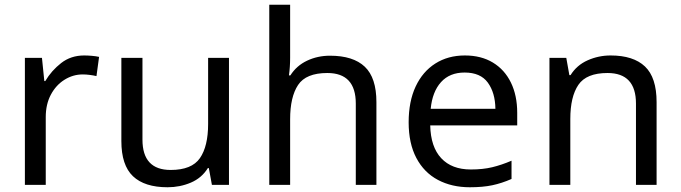

<svg xmlns="http://www.w3.org/2000/svg" viewBox="-20 -780 2871 810"><path d="M335 -546Q350 -546 367.5 -544.5Q385 -543 398 -540L387 -459Q374 -462 358.5 -464Q343 -466 329 -466Q288 -466 252 -443.5Q216 -421 194.5 -380.5Q173 -340 173 -286V0H85V-536H157L167 -438H171Q197 -482 238 -514Q279 -546 335 -546Z M946 -536V0H874L861 -71H857Q831 -29 785 -9.5Q739 10 687 10Q590 10 541 -36.5Q492 -83 492 -185V-536H581V-191Q581 -63 700 -63Q789 -63 823.5 -113Q858 -163 858 -257V-536Z M1204 -537Q1204 -497 1199 -462H1205Q1231 -503 1275.5 -524Q1320 -545 1372 -545Q1470 -545 1519 -498.5Q1568 -452 1568 -349V0H1481V-343Q1481 -472 1361 -472Q1271 -472 1237.5 -421.5Q1204 -371 1204 -277V0H1116V-760H1204Z M1941 -546Q2010 -546 2059.5 -516Q2109 -486 2135.5 -431.5Q2162 -377 2162 -304V-251H1795Q1797 -160 1841.5 -112.5Q1886 -65 1966 -65Q2017 -65 2056.5 -74.5Q2096 -84 2138 -102V-25Q2097 -7 2057 1.5Q2017 10 1962 10Q1886 10 1827.5 -21Q1769 -52 1736.5 -113.5Q1704 -175 1704 -264Q1704 -352 1733.5 -415Q1763 -478 1816.5 -512Q1870 -546 1941 -546ZM1940 -474Q1877 -474 1840.5 -433.5Q1804 -393 1797 -321H2070Q2069 -389 2038 -431.5Q2007 -474 1940 -474Z M2556 -546Q2652 -546 2701 -499.5Q2750 -453 2750 -349V0H2663V-343Q2663 -472 2543 -472Q2454 -472 2420 -422Q2386 -372 2386 -278V0H2298V-536H2369L2382 -463H2387Q2413 -505 2459 -525.5Q2505 -546 2556 -546Z"/></svg>

Font: Noto Sans Ogham
Style: Regular
Weight: 400
Designer: Monotype Design Team
Foundry: Monotype Imaging Inc.
Version: Version 2.001; ttfautohint (v1.8.4.7-5d5b)